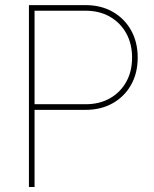

<svg xmlns="http://www.w3.org/2000/svg" viewBox="-20 -748 615 768"><path d="M95.7 0V-727.5H322.8Q383.8 -727.5 430.7 -700.9Q477.5 -674.3 504.2 -627Q530.8 -579.6 530.8 -517.6Q530.8 -455.6 504.2 -408.4Q477.5 -361.3 430.7 -335Q383.8 -308.6 322.8 -308.6H107.4V-331.1H322.8Q377.4 -331.1 419.2 -354.5Q460.9 -377.9 484.6 -419.9Q508.3 -461.9 508.3 -517.6Q508.3 -573.2 484.6 -615.5Q460.9 -657.7 419.2 -681.4Q377.4 -705.1 322.8 -705.1H118.2V0Z"/></svg>

Font: Inter 24pt Thin
Style: Regular
Weight: 250
Designer: Rasmus Andersson
Foundry: rsms
Version: Version 4.001;git-66647c0bb